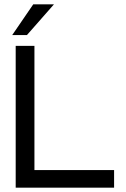

<svg xmlns="http://www.w3.org/2000/svg" viewBox="-20 -861 576 881"><path d="M227.5 -841 103.5 -700H36L132.5 -841ZM503.5 0H52V-650.5H138V-80.5H503.5Z"/></svg>

Font: Overused Grotesk
Style: Regular
Weight: 450
Version: Version 0.004